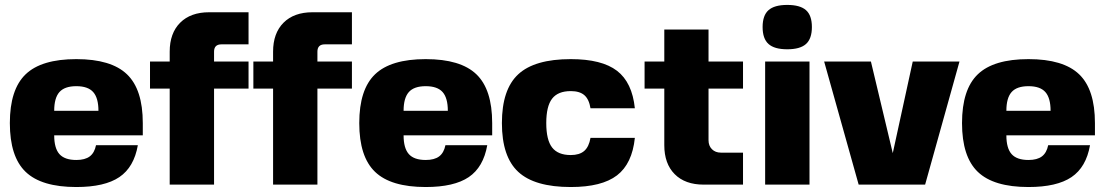

<svg xmlns="http://www.w3.org/2000/svg" viewBox="-20 -750 4488 780"><path d="M200.2 -200.2Q200.2 -147.9 221.4 -124Q242.7 -100.1 290 -100.1Q325.2 -100.1 344.5 -114.5Q363.8 -128.9 370.1 -160.2H540Q524.4 -70.8 464.8 -30.5Q405.3 9.8 290 9.8Q148.4 9.8 84.2 -51.8Q20 -113.3 20 -250Q20 -386.7 84.2 -448.2Q148.4 -509.8 290 -509.8Q431.6 -509.8 495.8 -448.2Q560.1 -386.7 560.1 -250V-200.2ZM200.2 -299.8H379.9Q379.9 -352.1 358.6 -376Q337.4 -399.9 290 -399.9Q242.7 -399.9 221.4 -376Q200.2 -352.1 200.2 -299.8Z M879.4 -569.8Q849.6 -569.8 849.6 -540V-500H989.7V-390.1H849.6V0H669.4V-390.1H589.4V-500H669.4V-540Q669.4 -615.2 711.9 -657.7Q754.4 -700.2 829.6 -700.2H989.7V-569.8Z M1299.3 -569.8Q1269.5 -569.8 1269.5 -540V-500H1409.7V-390.1H1269.5V0H1089.4V-390.1H1009.3V-500H1089.4V-540Q1089.4 -615.2 1131.8 -657.7Q1174.3 -700.2 1249.5 -700.2H1409.7V-569.8Z M1619.6 -200.2Q1619.6 -147.9 1640.9 -124Q1662.1 -100.1 1709.5 -100.1Q1744.6 -100.1 1763.9 -114.5Q1783.2 -128.9 1789.6 -160.2H1959.5Q1943.8 -70.8 1884.3 -30.5Q1824.7 9.8 1709.5 9.8Q1567.9 9.8 1503.7 -51.8Q1439.5 -113.3 1439.5 -250Q1439.5 -386.7 1503.7 -448.2Q1567.9 -509.8 1709.5 -509.8Q1851.1 -509.8 1915.3 -448.2Q1979.5 -386.7 1979.5 -250V-200.2ZM1619.6 -299.8H1799.3Q1799.3 -352.1 1778.1 -376Q1756.8 -399.9 1709.5 -399.9Q1662.1 -399.9 1640.9 -376Q1619.6 -352.1 1619.6 -299.8Z M2378.9 -189.9H2559.1Q2548.3 -85 2486.6 -37.6Q2424.8 9.8 2298.8 9.8Q2151.9 9.8 2085.4 -51.8Q2019 -113.3 2019 -250Q2019 -386.7 2085.4 -448.2Q2151.9 -509.8 2298.8 -509.8Q2424.8 -509.8 2486.6 -462.4Q2548.3 -415 2559.1 -310.1H2378.9Q2373 -346.7 2354 -363.3Q2335 -379.9 2298.8 -379.9Q2246.6 -379.9 2222.9 -349.1Q2199.2 -318.4 2199.2 -250Q2199.2 -181.6 2222.9 -150.9Q2246.6 -120.1 2298.8 -120.1Q2334 -120.1 2353.3 -136.7Q2372.6 -153.3 2378.9 -189.9Z M2858.4 -180.2Q2858.4 -157.7 2872.3 -143.8Q2886.2 -129.9 2908.7 -129.9H2998.5V0H2838.4Q2763.2 0 2720.9 -42.5Q2678.7 -85 2678.7 -160.2V-390.1H2598.6V-500H2678.7V-629.9H2858.4V-500H2998.5V-390.1H2858.4Z M3268.6 0H3088.4V-500H3268.6ZM3102.1 -708.7Q3126 -730 3178.2 -730Q3230.5 -730 3254.4 -708.7Q3278.3 -687.5 3278.3 -640.1Q3278.3 -592.8 3254.4 -571.3Q3230.5 -549.8 3178.2 -549.8Q3126 -549.8 3102.1 -571.3Q3078.1 -592.8 3078.1 -640.1Q3078.1 -687.5 3102.1 -708.7Z M3738.3 0H3468.3L3328.1 -500H3518.1L3606.9 -127.9L3688 -500H3877.9Z M4068.4 -200.2Q4068.4 -147.9 4089.6 -124Q4110.8 -100.1 4158.2 -100.1Q4193.4 -100.1 4212.6 -114.5Q4231.9 -128.9 4238.3 -160.2H4408.2Q4392.6 -70.8 4333 -30.5Q4273.4 9.8 4158.2 9.8Q4016.6 9.8 3952.4 -51.8Q3888.2 -113.3 3888.2 -250Q3888.2 -386.7 3952.4 -448.2Q4016.6 -509.8 4158.2 -509.8Q4299.8 -509.8 4364 -448.2Q4428.2 -386.7 4428.2 -250V-200.2ZM4068.4 -299.8H4248Q4248 -352.1 4226.8 -376Q4205.6 -399.9 4158.2 -399.9Q4110.8 -399.9 4089.6 -376Q4068.4 -352.1 4068.4 -299.8Z"/></svg>

Font: Fivo Sans Heavy
Style: Regular
Weight: 900
Designer: Alexander Slobzheninov
Foundry: Alexander Slobzheninov
Version: 1.0